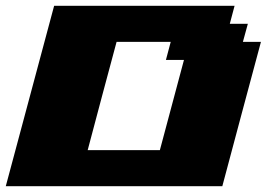

<svg xmlns="http://www.w3.org/2000/svg" viewBox="-20 -645 924 665"><path d="M0 0H750Q772 -83 816.7 -250Q861.3 -417 883.8 -500H821.3L838.4 -562.5H775.9L792.5 -625H167.5Q139.6 -520.5 83.7 -312.3Q27.8 -104 0 0ZM533.7 -125H283.7Q300.3 -187.5 333.5 -312.5Q366.7 -437.5 383.8 -500H571.3L554.7 -437.5H617.2Z"/></svg>

Font: Faithful 32x
Style: BoldOblique
Weight: 400
Foundry: Faithful Resource Pack
Version: Version 1.0; January 27, 2023